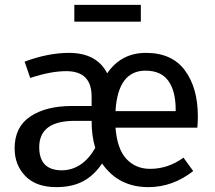

<svg xmlns="http://www.w3.org/2000/svg" viewBox="-20 -756 883 788"><path d="M589 12Q466 12 399 -85Q365 -35 320 -11.5Q275 12 211 12Q128 12 84 -33.5Q40 -79 40 -147Q40 -235 104.5 -278Q169 -321 275 -321H356V-360Q356 -464 252 -464Q188 -464 104 -436L81 -503Q178 -539 263 -539Q377 -539 420 -455Q477 -539 579 -539Q686 -539 739 -467Q792 -395 792 -279Q792 -256 790 -232H454Q461 -144 499 -103.5Q537 -63 596 -63Q670 -63 733 -109L773 -54Q689 12 589 12ZM701 -300V-306Q701 -382 671 -424Q641 -466 577 -466Q464 -466 454 -300ZM232 -57Q318 -57 371 -149Q356 -197 356 -260H287Q141 -260 141 -152Q141 -58 232 -57ZM558 -667H285V-736H558Z"/></svg>

Font: Trujillo
Style: Regular
Weight: 400
Designer: Fira Sans original fonts by bBox Type GmbH, Carrois Corporate GbR, & Edenspiekermann AG / Changes by Cristiano Sobral
Foundry: Fira Sans original fonts by bBox Type GmbH, Carrois Corporate GbR, & Edenspiekermann AG / Changes by Cristiano Sobral
Version: Version 4.301;October 17, 2021;FontCreator 14.0.0.2814 64-bi